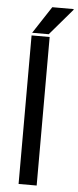

<svg xmlns="http://www.w3.org/2000/svg" viewBox="-59 -899 379 931"><g transform="rotate(5 130.5 -434.0)"><path d="M68.7 0V-723H156.7V0ZM70.3 -736 156.8 -868H260.3L261.3 -865L151 -736Z"/></g></svg>

Font: Archivo Variable SemiBold
Style: Regular
Weight: 600
Designer: Hector Gatti
Foundry: Omnibus-Type
Version: Version 2.001